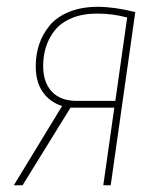

<svg xmlns="http://www.w3.org/2000/svg" viewBox="-20 -549 480 569"><path d="M380.9 -513.2 308.1 0H286.1L318.8 -230H189L46.9 0H21L164.1 -234.9Q128.9 -245.6 107.4 -275.4Q85.9 -305.2 85.9 -353Q85.9 -387.7 96.2 -418Q106.4 -448.2 127.4 -473.6Q148.4 -499 185.1 -513.9Q221.7 -528.8 270 -528.8Q318.4 -528.8 380.9 -513.2ZM268.1 -508.8Q225.6 -508.8 193.8 -495.8Q162.1 -482.9 143.8 -460.7Q125.5 -438.5 116.7 -411.4Q107.9 -384.3 107.9 -353Q107.9 -305.2 133.5 -277.6Q159.2 -250 208 -250H321.8L356.9 -497.1Q313.5 -508.8 268.1 -508.8Z"/></svg>

Font: Fira Sans Compressed Thin
Style: Italic
Weight: 100
Width: 3
Italic angle: -8°
Designer: Carrois Corporate & Edenspiekermann AG
Foundry: Carrois Corporate GbR & Edenspiekermann AG
Version: Version 4.203;PS 004.203;hotconv 1.0.88;makeotf.lib2.5.64775